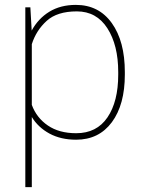

<svg xmlns="http://www.w3.org/2000/svg" viewBox="-20 -558 587 781"><path d="M460.9 -264.6Q460.9 -374.5 416.7 -443.1Q372.6 -511.7 292.5 -511.7Q212.4 -511.7 169.9 -473.1Q127.4 -434.6 109.4 -378.4V-131.3Q128.9 -78.6 174.8 -47.4Q220.7 -16.1 290 -16.1Q373.5 -16.1 417.2 -80.6Q460.9 -145 460.9 -254.4ZM487.8 -254.4Q487.8 -132.3 435.1 -61Q382.3 10.3 289.6 10.3Q227.5 10.3 181.4 -14.6Q135.3 -39.6 109.4 -82V203.1H83V-528.3H103.5L108.9 -433.6Q135.3 -482.4 180.7 -510.3Q226.1 -538.1 288.6 -538.1Q381.8 -538.1 434.8 -464.1Q487.8 -390.1 487.8 -264.6Z"/></svg>

Font: Roboto-Thin
Style: Regular
Weight: 250
Designer: Google
Version: Version 1.100141; 2013; ttfautohint (v0.94.14-c901) -l 8 -r 